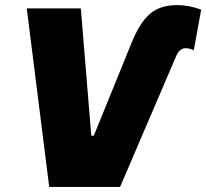

<svg xmlns="http://www.w3.org/2000/svg" viewBox="-20 -733 809 753"><path d="M494 -560C539 -672 586 -713 676 -713C703 -713 735 -708 769 -695L740 -536C731 -540 721 -544 708 -544C694 -544 680 -535 671 -513L451 0H173L85 -700H297L338 -201H348Z"/></svg>

Font: Fixel Display Black
Style: Italic
Weight: 900
Italic angle: -10°
Designer: AlfaBravo + MacPaw
Foundry: Kyrylo Tkachov, Marchela Mozhyna, Serhii Makarenko, Maria Weinstein, Zakhar Kryvoshyya
Version: Version 1.210;Glyphs 3.2 (3217)